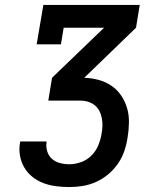

<svg xmlns="http://www.w3.org/2000/svg" viewBox="-20 -755 640 775"><path d="M260 0Q232 0 205.5 -3.5Q179 -7 155 -16Q131 -25 111 -41Q91 -57 78 -79Q65 -101 60.5 -127.5Q56 -154 61 -180Q61 -181 61 -182Q61 -183 62 -184H169Q168 -184 168 -183.5Q168 -183 168 -182Q165 -163 170.5 -144.5Q176 -126 189.5 -114Q203 -102 221.5 -97Q240 -92 260 -92Q283 -92 307 -100.5Q331 -109 349 -127Q367 -145 376.5 -168Q386 -191 390 -215Q393 -231 393.5 -247Q394 -263 391 -278.5Q388 -294 381 -307.5Q374 -321 362 -330.5Q350 -340 335 -344.5Q320 -349 303 -349H175L190 -441L400 -643H237L226 -576H128L155 -735H544L529 -643L320 -441Q350 -440 378 -432.5Q406 -425 429.5 -409Q453 -393 469 -369.5Q485 -346 493 -318.5Q501 -291 500.5 -260.5Q500 -230 495 -200Q491 -173 482 -146Q473 -119 456.5 -95Q440 -71 417.5 -52Q395 -33 368.5 -21Q342 -9 314.5 -4.5Q287 0 260 0Z"/></svg>

Font: Iosevka Curly Slab SmBdEx
Style: Italic
Weight: 600
Width: 7
Italic angle: -9°
Monospace: yes
Designer: Belleve Invis
Foundry: Belleve Invis
Version: Version 11.1.0; ttfautohint (v1.8.3)